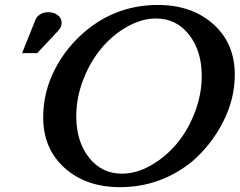

<svg xmlns="http://www.w3.org/2000/svg" viewBox="-20 -755 970 777"><path d="M618.7 -734.9Q756.8 -734.9 843.5 -657Q930.2 -579.1 930.2 -452.6Q930.2 -355 883.1 -262.2Q835.9 -169.4 757.8 -101.6Q628.9 2.4 465.8 2.4Q328.1 2.4 241.5 -75.4Q154.8 -153.3 154.8 -279.8Q154.8 -380.9 200.9 -472.2Q247.1 -563.5 328.1 -630.9Q454.1 -734.9 618.7 -734.9ZM611.3 -680.2Q553.7 -680.2 495.1 -647.2Q436.5 -614.3 391.1 -560.5Q345.7 -506.8 317.1 -433.3Q288.6 -359.9 288.6 -284.2Q288.6 -183.1 339.8 -117.7Q391.1 -52.2 473.6 -52.2Q531.2 -52.2 589.8 -85.2Q648.4 -118.2 693.8 -171.6Q739.3 -225.1 767.8 -298.6Q796.4 -372.1 796.4 -447.8Q796.4 -548.8 745.1 -614.5Q693.8 -680.2 611.3 -680.2ZM130.4 -540H69.3L124.5 -677.2Q128.9 -688 142.3 -696.8Q155.8 -705.6 174.8 -705.6Q198.7 -705.6 214.1 -693.4Q229.5 -681.2 229.5 -661.6Q229.5 -645 215.8 -631.3H216.3Q202.6 -616.7 173.6 -585.7Q144.5 -554.7 130.4 -540Z"/></svg>

Font: Flanker
Style: Bold Italic
Weight: 700
Italic angle: -12°
Designer: Flanker
Version: Version 2.000